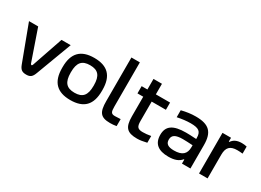

<svg xmlns="http://www.w3.org/2000/svg" viewBox="-24 -1374 2785 2046"><g transform="rotate(30 1369.0 -350.5)"><path d="M31 -500 195 -62C215 -8 238 9 289 9C338 9 360 -8 380 -62L544 -500H431L300 -118C296 -108 292 -107 289 -107C285 -107 281 -108 276 -118L144 -500Z M586 -256V-244C586 -73 667 9 831 9C997 9 1076 -73 1076 -244V-256C1076 -427 997 -509 831 -509C667 -509 586 -427 586 -256ZM690 -247V-253C690 -370 732 -419 831 -419C931 -419 972 -370 972 -253V-247C972 -130 931 -81 831 -81C732 -81 690 -130 690 -247Z M1330 -81C1283 -81 1274 -99 1274 -167V-710H1170V-174C1170 -38 1202 9 1321 9C1347 9 1373 7 1399 2V-84C1376 -82 1346 -81 1330 -81Z M1672 -81C1610 -81 1592 -100 1592 -173V-411H1767V-500H1592V-630H1488V-500H1417V-411H1488V-169C1488 -33 1531 9 1653 9C1693 9 1724 2 1771 -8V-91C1731 -84 1703 -81 1672 -81Z M2080 -509C2021 -509 1968 -501 1906 -486V-400C1962 -412 2019 -419 2068 -419C2168 -419 2202 -395 2202 -315V-303C2141 -307 2099 -308 2075 -308C1916 -308 1848 -259 1848 -151C1848 -43 1913 9 2038 9C2112 9 2162 -9 2196 -50H2202V0H2306V-288C2306 -446 2244 -509 2080 -509ZM1952 -152C1952 -207 1990 -231 2081 -231C2108 -231 2155 -229 2202 -226V-202C2202 -119 2158 -78 2057 -78C1984 -78 1952 -101 1952 -152Z M2646 -509C2587 -509 2549 -490 2524 -453H2517V-500H2412V0H2517V-291C2517 -381 2554 -419 2642 -419C2659 -419 2682 -418 2708 -415V-502C2687 -507 2667 -509 2646 -509Z"/></g></svg>

Font: LT Wave Alt Medium
Style: Regular
Weight: 500
Designer: Daniel Lyons
Version: Version 2.5 (Glyphs App)